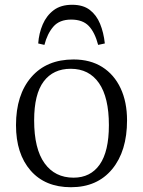

<svg xmlns="http://www.w3.org/2000/svg" viewBox="-20 -770 599 804"><path d="M277 14Q169 14 108 -56Q47 -126 47 -246Q47 -373 111 -447Q175 -521 288 -521Q358 -521 408 -489.5Q458 -458 485 -400.5Q512 -343 512 -266Q512 -137 449.5 -61.5Q387 14 277 14ZM288 -26Q359 -26 397.5 -81Q436 -136 436 -246Q436 -362 394.5 -422Q353 -482 276 -482Q203 -482 163 -429Q123 -376 123 -266Q123 -147 166.5 -86.5Q210 -26 288 -26ZM282 -750Q328 -750 356 -728.5Q384 -707 399 -670.5Q414 -634 419 -588L391 -582Q377 -635 351.5 -661.5Q326 -688 278 -688Q229 -688 203.5 -658.5Q178 -629 166 -582L140 -588Q143 -631 159 -668Q175 -705 205 -727.5Q235 -750 282 -750Z"/></svg>

Font: Literata 36pt Light
Style: Regular
Weight: 300
Designer: Latin by Veronika Burian and Jose Scaglione. Greek by Irene Vlachou. Cyrillic by Vera Evstafieva.
Foundry: TypeTogether
Version: Version 3.002